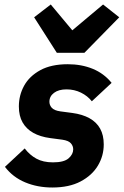

<svg xmlns="http://www.w3.org/2000/svg" viewBox="-20 -823 551 855"><path d="M213 12Q147 12 92 -11Q37 -34 2 -80L90 -162Q112 -133 142 -116.5Q172 -100 216 -100Q265 -100 285.5 -118Q306 -136 306 -158Q306 -173 295.5 -185Q285 -197 257 -201L204 -208Q159 -214 128 -231.5Q97 -249 80.5 -278Q64 -307 64 -349Q64 -399 87.5 -441.5Q111 -484 159.5 -510.5Q208 -537 282 -537Q343 -537 393 -516.5Q443 -496 477 -454L389 -372Q370 -396 340.5 -410.5Q311 -425 276 -425Q241 -425 220.5 -409.5Q200 -394 200 -370Q200 -355 210.5 -343Q221 -331 249 -327L302 -320Q347 -314 378.5 -296.5Q410 -279 426 -250Q442 -221 442 -180Q442 -129 416 -85.5Q390 -42 339 -15Q288 12 213 12ZM356 -588H233L132 -746L206 -803L302 -688L439 -803L511 -746Z"/></svg>

Font: IBM Plex Sans
Style: Bold Italic
Weight: 700
Italic angle: -11.31°
Designer: Mike Abbink, Paul van der Laan, Pieter van Rosmalen
Foundry: Bold Monday
Version: Version 3.201